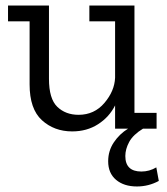

<svg xmlns="http://www.w3.org/2000/svg" viewBox="-20 -465 602 694"><path d="M546 0H497Q461 22 447 48Q433 74 433 99Q433 155 491 155Q520 155 545 140L554 189Q517 209 475 209Q428 209 399.5 185Q371 161 371 118Q371 80 391.5 49.5Q412 19 443 0H396V-84Q375 -42 334.5 -16Q294 10 241 10Q176 10 131.5 -30.5Q87 -71 87 -160V-388H9V-445H157V-180Q157 -108 187 -79Q217 -50 264 -50Q321 -50 357.5 -93Q394 -136 396 -184V-388H303V-445H466V-57H546Z"/></svg>

Font: Zilla Slab
Style: Regular
Weight: 400
Designer: Typotheque.com
Foundry: Typotheque type foundry
Version: Version 1.1; 2017; ttfautohint (v1.6)